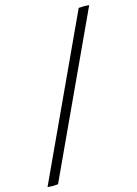

<svg xmlns="http://www.w3.org/2000/svg" viewBox="-159 -800 704 989"><g transform="rotate(-15 193.0 -305.5)"><path d="M418 -730 24 120Q-4 123 -32 120L362 -730Q390 -733 418 -730Z"/></g></svg>

Font: Poltawski Nowy
Style: Italic
Weight: 400
Italic angle: -12°
Designer: Adam Pótawski, Mateusz Machalski, Borys Kosmynka, Ania Wieluska
Foundry: Capitalics.wtf
Version: Version 1.001;gftools[0.9.25]